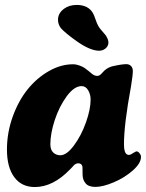

<svg xmlns="http://www.w3.org/2000/svg" viewBox="-20 -753 594 782"><path d="M292 -585.4Q245.6 -618.7 228 -638.2Q214.8 -655.8 216.3 -676.8Q218.8 -701.2 240.2 -717Q261.7 -732.9 292.5 -732.9Q338.4 -732.9 357.9 -700.7Q362.3 -694.3 370.4 -670.4Q378.4 -646.5 390.1 -633.3Q402.8 -618.7 408.2 -612.1Q413.6 -605.5 418 -595.5Q422.4 -585.4 421.4 -576.2Q419.9 -563.5 408.9 -554.9Q397.9 -546.4 383.8 -546.4Q347.2 -546.4 292 -585.4ZM554.2 -113.8Q554.2 -87.9 520.5 -58.3Q486.8 -28.8 442.9 -10.3Q398.9 8.3 368.2 8.3Q340.8 8.3 328.6 -6.3Q316.4 -21 316.4 -41Q316.4 -70.3 315.9 -73.2Q313.5 -87.9 298.8 -87.9Q293.9 -87.9 289.3 -85.7Q284.7 -83.5 282 -80.8Q279.3 -78.1 273.9 -72Q268.6 -65.9 264.6 -62.5Q195.8 8.8 121.6 8.8Q67.9 8.8 38.1 -31.5Q8.3 -71.8 8.3 -143.6Q8.3 -212.4 31.5 -277.1Q54.7 -341.8 92 -388.4Q129.4 -435.1 178.5 -463.1Q227.5 -491.2 277.3 -491.2Q290.5 -491.2 304 -486.1Q317.4 -481 324 -476.6Q330.6 -472.2 342.8 -462.2Q355 -452.1 356 -451.2Q365.7 -443.8 377 -443.8Q386.2 -443.8 397.5 -457.5Q412.6 -475.6 435.1 -482.4Q475.1 -491.7 494.6 -491.7Q506.3 -491.7 513.7 -484.1Q521 -476.6 521 -463.4Q521 -446.8 513.7 -401.9Q484.9 -246.6 484.9 -164.6Q484.9 -129.4 498.5 -123.5Q502 -121.1 507.1 -122.3Q512.2 -123.5 515.1 -125.2Q518.1 -127 523.4 -130.4Q528.8 -133.8 533.2 -135.7Q538.1 -137.7 543.5 -133.8Q548.3 -129.9 551.3 -124.5Q554.2 -120.1 554.2 -113.8ZM312.5 -402.3Q282.2 -402.3 251.7 -360.8Q221.2 -319.3 203.1 -264.2Q185.1 -209 185.1 -165.5Q185.1 -142.6 197 -131.6Q209 -120.6 225.6 -120.6Q251.5 -120.6 281.2 -160.6Q311 -200.7 330.1 -254.4Q349.1 -308.1 349.1 -347.7Q349.1 -368.2 339.1 -385.3Q329.1 -402.3 312.5 -402.3Z"/></svg>

Font: Cooper* ExtraBold
Style: Italic
Weight: 800
Italic angle: -7°
Designer: Owen Earl
Foundry: indestructible type*
Version: Version 0.001